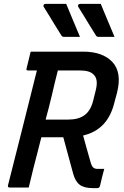

<svg xmlns="http://www.w3.org/2000/svg" viewBox="-20 -966 640 989"><path d="M321 -946Q340 -900 356.5 -860.5Q373 -821 392 -776H311Q301 -776 297 -782Q274 -819 260 -841.5Q246 -864 234.5 -883.5Q223 -903 205 -931Q202 -936 205 -941Q208 -946 215 -946ZM499 -946Q518 -900 534.5 -860.5Q551 -821 570 -776H489Q479 -776 475 -782Q452 -819 438 -841.5Q424 -864 412.5 -883.5Q401 -903 383 -931Q380 -936 383 -941Q386 -946 393 -946ZM128 0H30Q19 0 21 -11Q60 -163 96 -307.5Q132 -452 170 -603H125Q113 -603 117 -614Q122 -636 127.5 -657Q133 -678 138 -700H408Q509 -700 559 -646.5Q609 -593 583 -489L569 -437Q535 -297 408 -268Q418 -233 427.5 -198Q437 -163 447 -129Q453 -109 461 -102.5Q469 -96 483 -96H517Q511 -74 505.5 -52.5Q500 -31 495 -8Q492 3 481 3H459Q414 3 391 -14Q368 -31 357 -71Q344 -118 331.5 -165Q319 -212 306 -259H193Q183 -220 173 -180.5Q163 -141 152 -99Q139 -45 128 0ZM248 -479Q240 -446 232 -414Q224 -382 215 -350H331Q384 -350 415 -372.5Q446 -395 459 -444L473 -500Q488 -558 462 -582Q442 -603 393 -603H278Q270 -572 262.5 -541Q255 -510 248 -479Z"/></svg>

Font: Recursive Mn Lnr St Med
Style: Italic
Weight: 500
Italic angle: -15°
Monospace: yes
Version: Version 1.079;hotconv 1.0.112;makeotfexe 2.5.65598; ttfautoh